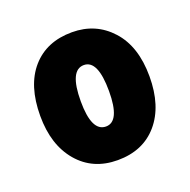

<svg xmlns="http://www.w3.org/2000/svg" viewBox="-77 -798 512 517"><g transform="rotate(-20 178.5 -539.0)"><path d="M335 -539Q335 -454 293 -405Q251 -356 178 -356Q107 -356 64.5 -406Q22 -456 22 -539Q22 -626 64 -674Q106 -722 179 -722Q247 -722 291 -673.5Q335 -625 335 -539ZM138 -539Q138 -452 179 -452Q219 -452 219 -539Q219 -628 179 -628Q138 -628 138 -539Z"/></g></svg>

Font: Noto Sans Gujarati Condensed Black
Style: Regular
Weight: 900
Width: 3
Designer: Jelle Bosma - Monotype Design Team, Universal Thirst
Foundry: Monotype Imaging Inc.
Version: Version 2.106; ttfautohint (v1.8.4.7-5d5b)